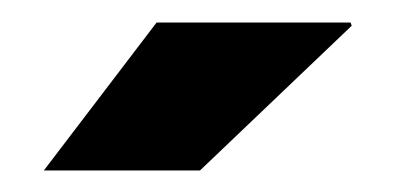

<svg xmlns="http://www.w3.org/2000/svg" viewBox="-20 -782 356 173"><path d="M19.5 -628.4 121.1 -761.7H295.9L296.9 -758.8L160.2 -628.4Z"/></svg>

Font: Roboto Slab Black
Style: Regular
Weight: 900
Designer: Google
Version: Version 2.000; ttfautohint (v1.8.1.43-b0c9)